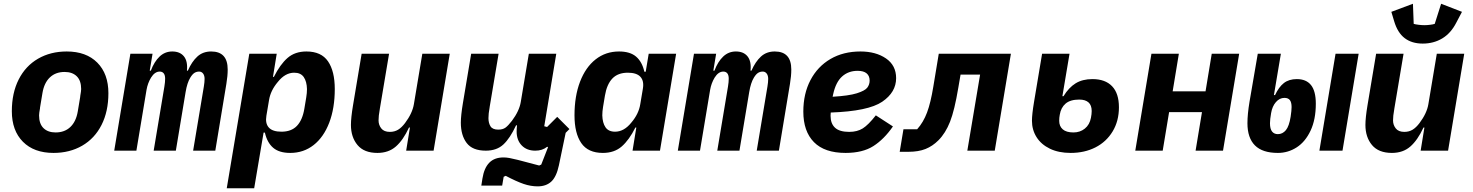

<svg xmlns="http://www.w3.org/2000/svg" viewBox="-20 -802 7840 1022"><path d="M43 -210Q43 -307 79.5 -379Q116 -451 182.5 -489.5Q249 -528 335 -528Q439 -528 498 -468.5Q557 -409 557 -306Q557 -209 520.5 -137Q484 -65 417.5 -26.5Q351 12 265 12Q161 12 102 -47.5Q43 -107 43 -210ZM394 -209 407 -287V-290Q412 -318 412 -328Q412 -373 388.5 -396Q365 -419 324 -419Q276 -419 245.5 -390Q215 -361 206 -307L193 -229V-226Q188 -199 188 -188Q188 -143 211.5 -120Q235 -97 276 -97Q324 -97 354.5 -126Q385 -155 394 -209Z M588 0 674 -516H792L777 -426H783Q801 -474 829.5 -501Q858 -528 897 -528Q938 -528 959 -502Q980 -476 975 -426H980Q1001 -474 1030.5 -501Q1060 -528 1104 -528Q1148 -528 1170 -504Q1192 -480 1192 -432Q1192 -398 1185 -356L1126 0H1008L1065 -341Q1069 -365 1069 -382Q1069 -400 1061 -410.5Q1053 -421 1040 -421Q1026 -421 1015 -414Q1004 -407 993 -389Q976 -361 968 -312L916 0H798L855 -341Q859 -365 859 -383Q859 -402 851.5 -411.5Q844 -421 830 -421Q804 -421 784 -389Q766 -359 760 -324L706 0Z M1307 -516H1453L1433 -393H1438Q1471 -459 1510.5 -493.5Q1550 -528 1611 -528Q1690 -528 1726 -475.5Q1762 -423 1762 -328Q1762 -226 1732.5 -149Q1703 -72 1649.5 -30Q1596 12 1525 12Q1466 12 1434 -15.5Q1402 -43 1390 -96H1383L1333 200H1187ZM1600 -223 1610 -283Q1614 -307 1614 -328Q1613 -368 1597 -391.5Q1581 -415 1546 -415Q1498 -415 1459 -366Q1420 -320 1412 -269L1398 -186Q1391 -145 1411 -123Q1431 -101 1478 -101Q1531 -101 1560.5 -132Q1590 -163 1600 -223Z M2162 -123H2157Q2126 -56 2087 -22Q2048 12 1989 12Q1918 12 1883 -30Q1848 -72 1848 -137Q1848 -175 1859 -241L1905 -516H2051L2002 -224L2001 -217Q1995 -185 1995 -161Q1995 -137 2009.5 -118.5Q2024 -100 2055 -100Q2080 -100 2099 -111.5Q2118 -123 2136 -147Q2175 -199 2183 -247L2228 -516H2374L2288 0H2142Z M2672 134 2661 139 2653 186H2542L2548 148Q2557 92 2584.5 64Q2612 36 2660 36Q2675 36 2691.5 39Q2708 42 2736 49L2850 79L2861 74L2897 -18L2893 -21Q2879 -10 2863.5 -5Q2848 0 2829 0Q2784 0 2757 -28Q2730 -56 2730 -102Q2730 -115 2732 -135H2727Q2695 -66 2659.5 -33Q2624 0 2566 0Q2495 0 2464 -41Q2433 -82 2433 -149Q2433 -187 2444 -253L2488 -516H2634L2587 -236L2586 -229Q2580 -197 2580 -173Q2580 -147 2591 -129.5Q2602 -112 2632 -112Q2656 -112 2670.5 -122.5Q2685 -133 2705 -159Q2744 -211 2752 -259L2795 -516H2941L2877 -130L2892 -126L2946 -180L3011 -115L2991 -95L2955 78Q2942 139 2914.5 164.5Q2887 190 2842 190Q2805 190 2767 177Q2729 164 2672 134Z M3347 0 3367 -123H3362Q3329 -57 3289.5 -22.5Q3250 12 3189 12Q3110 12 3074 -40.5Q3038 -93 3038 -188Q3038 -290 3067.5 -367Q3097 -444 3150.5 -486Q3204 -528 3275 -528Q3334 -528 3366 -500.5Q3398 -473 3410 -420H3417L3433 -516H3579L3493 0ZM3341 -150Q3380 -196 3388 -247L3402 -330Q3409 -371 3389 -393Q3369 -415 3322 -415Q3269 -415 3239.5 -384Q3210 -353 3200 -293L3190 -233Q3186 -209 3186 -188Q3187 -148 3203 -124.5Q3219 -101 3254 -101Q3302 -101 3341 -150Z M3588 0 3674 -516H3792L3777 -426H3783Q3801 -474 3829.5 -501Q3858 -528 3897 -528Q3938 -528 3959 -502Q3980 -476 3975 -426H3980Q4001 -474 4030.5 -501Q4060 -528 4104 -528Q4148 -528 4170 -504Q4192 -480 4192 -432Q4192 -398 4185 -356L4126 0H4008L4065 -341Q4069 -365 4069 -382Q4069 -400 4061 -410.5Q4053 -421 4040 -421Q4026 -421 4015 -414Q4004 -407 3993 -389Q3976 -361 3968 -312L3916 0H3798L3855 -341Q3859 -365 3859 -383Q3859 -402 3851.5 -411.5Q3844 -421 3830 -421Q3804 -421 3784 -389Q3766 -359 3760 -324L3706 0Z M4256 -208Q4256 -303 4294 -375.5Q4332 -448 4400.5 -488Q4469 -528 4560 -528Q4642 -528 4696 -491Q4750 -454 4750 -386Q4750 -311 4676 -260.5Q4602 -210 4402 -203Q4401 -195 4401 -186Q4401 -144 4425 -122Q4449 -100 4500 -100Q4543 -100 4572.5 -118.5Q4602 -137 4642 -188L4733 -129Q4686 -61 4629 -24.5Q4572 12 4481 12Q4369 12 4312.5 -45.5Q4256 -103 4256 -208ZM4415 -301 4412 -287Q4498 -292 4541 -305.5Q4584 -319 4596.5 -335.5Q4609 -352 4609 -373Q4609 -398 4593 -411.5Q4577 -425 4545 -425Q4496 -425 4462.5 -395Q4429 -365 4415 -301Z M4789 -114H4862Q4895 -151 4914.5 -203Q4934 -255 4948 -341L4977 -516H5361L5275 0H5129L5197 -405H5093L5081 -335Q5061 -215 5037 -154Q5013 -93 4975 -55Q4944 -24 4906.5 -9Q4869 6 4816 6H4769Z M5473 -159Q5473 -193 5484 -259L5527 -516H5673L5635 -290H5641Q5669 -336 5705.5 -358.5Q5742 -381 5795 -381Q5863 -381 5899.5 -343Q5936 -305 5936 -231Q5936 -158 5902.5 -102.5Q5869 -47 5811 -17.5Q5753 12 5679 12Q5615 12 5568.5 -10.5Q5522 -33 5497.5 -72Q5473 -111 5473 -159ZM5787 -175Q5791 -195 5791 -211Q5791 -242 5774 -257Q5757 -272 5725 -272Q5677 -272 5652 -250.5Q5627 -229 5621 -191Q5618 -176 5618 -159Q5618 -130 5637 -113.5Q5656 -97 5694 -97Q5729 -97 5754.5 -117.5Q5780 -138 5787 -175Z M6109 -516H6255L6222 -316H6397L6430 -516H6576L6490 0H6344L6378 -205H6203L6169 0H6023Z M6620 -146Q6620 -194 6631 -260L6675 -516H6798L6761 -296H6767Q6787 -339 6814 -360Q6841 -381 6883 -381Q6933 -381 6958.5 -349Q6984 -317 6984 -250Q6984 -166 6956 -106.5Q6928 -47 6882 -17.5Q6836 12 6782 12Q6700 12 6660 -28Q6620 -68 6620 -146ZM6850 -181Q6855 -214 6855 -232Q6855 -257 6846 -269Q6837 -281 6817 -281Q6791 -281 6771.5 -258.5Q6752 -236 6746 -200Q6740 -166 6740 -146Q6740 -116 6751 -102Q6762 -88 6782 -88Q6807 -88 6824.5 -109Q6842 -130 6850 -181ZM7089 -516H7212L7126 0H7003Z M7562 -123H7557Q7526 -56 7487 -22Q7448 12 7389 12Q7318 12 7283 -30Q7248 -72 7248 -137Q7248 -175 7259 -241L7305 -516H7451L7402 -224L7401 -217Q7395 -185 7395 -161Q7395 -137 7409.5 -118.5Q7424 -100 7455 -100Q7480 -100 7499 -111.5Q7518 -123 7536 -147Q7575 -199 7583 -247L7628 -516H7774L7688 0H7542ZM7401 -689 7386 -739 7501 -782 7505 -675Q7515 -672 7531.5 -670Q7548 -668 7562 -668Q7576 -668 7592 -670Q7608 -672 7617 -675L7651 -782L7762 -739L7732 -682Q7703 -625 7657 -597.5Q7611 -570 7553 -570Q7495 -570 7457 -599Q7419 -628 7401 -689Z"/></svg>

Font: iA Writer Mono V
Style: Regular
Weight: 400
Italic angle: -9.5°
Designer: Mike Abbink, Paul van der Laan, Pieter van Rosmalen
Foundry: Bold Monday
Version: Version 2.000